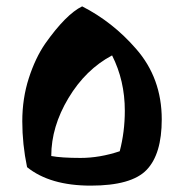

<svg xmlns="http://www.w3.org/2000/svg" viewBox="-20 -559 578 603"><path d="M488 -184Q488 -75 440.5 -25.5Q393 24 265 24Q137 24 65 -34Q50 -106 50 -178Q50 -250 70.5 -313.5Q91 -377 122 -422Q187 -514 238 -539Q334 -490 407 -406Q488 -314 488 -184ZM372 -211Q372 -306 332 -385Q249 -341 195 -251Q141 -161 141 -69Q173 -63 233 -63Q293 -63 356 -84Q372 -145 372 -211Z"/></svg>

Font: Joti One
Style: Regular
Weight: 400
Designer: Eduardo Rodriguez Tunni
Foundry: Eduardo Rodriguez Tunni
Version: Version 1.001